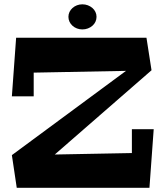

<svg xmlns="http://www.w3.org/2000/svg" viewBox="-20 -891 779 907"><path d="M695.8 -559.1 238.8 -161.1 603 -168V-280.8H706.1L686 -3.9H59.1L36.1 -158.2L575.2 -556.2L139.2 -547.9V-436H36.1L56.2 -712.9H671.9ZM436 -811.5Q436 -799.3 430.9 -788.3Q425.8 -777.3 416.5 -769.3Q407.2 -761.2 395 -756.6Q382.8 -752 369.1 -752Q355.5 -752 343.5 -756.6Q331.5 -761.2 322.5 -769.3Q313.5 -777.3 308.3 -788.3Q303.2 -799.3 303.2 -811.5Q303.2 -823.7 308.3 -834.5Q313.5 -845.2 322.5 -853.3Q331.5 -861.3 343.5 -866Q355.5 -870.6 369.1 -870.6Q382.8 -870.6 395 -866Q407.2 -861.3 416.5 -853.3Q425.8 -845.2 430.9 -834.5Q436 -823.7 436 -811.5Z"/></svg>

Font: Peralta
Style: Regular
Weight: 400
Designer: Astigmatic (AOETI)
Foundry: Astigmatic (AOETI)
Version: Version 1.000